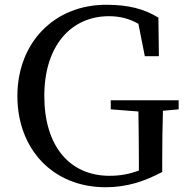

<svg xmlns="http://www.w3.org/2000/svg" viewBox="-20 -770 787 806"><path d="M730 -349H445V-311L561 -302C562 -234 563 -165 563 -97V-54C522 -39 484 -32 440 -32C272 -32 166 -157 166 -367C166 -580 280 -702 437 -702C483 -702 523 -692 561 -670L588 -534H647L645 -696C585 -733 518 -750 426 -750C206 -750 53 -589 53 -367C53 -143 203 16 423 16C512 16 585 -8 661 -48V-97C661 -169 662 -238 664 -305L730 -311Z"/></svg>

Font: Noto Serif SC Medium
Style: Regular
Weight: 500
Designer: Ryoko NISHIZUKA 西塚涼子 (kana & ideographs); Frank Grießhammer (Latin, Greek & Cyrillic); Wenlong ZHANG 张文龙 (bopomofo); San
Foundry: Adobe Systems Incorporated
Version: Version 1.001;PS 1.001;hotconv 16.6.54;makeotf.lib2.5.65590